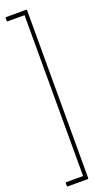

<svg xmlns="http://www.w3.org/2000/svg" viewBox="-164 -725 489 894"><g transform="rotate(-20 80.0 -277.5)"><path d="M2 142Q0 142 0 138V125Q0 121 2 121H87V-676H2Q0 -676 0 -680V-693Q0 -697 2 -697H103Q106 -697 106 -693V138Q106 142 103 142Z"/></g></svg>

Font: Sofia Sans Extra Condensed Thin
Style: Regular
Weight: 250
Version: Version 4.100